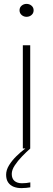

<svg xmlns="http://www.w3.org/2000/svg" viewBox="-20 -764 273 988"><path d="M97.5 0V-531H135.5V0ZM136 174.5V200Q127 201.5 114.2 202.8Q101.5 204 90 204Q68 204 50.2 197Q32.5 190 22 174.8Q11.5 159.5 11.5 135Q11.5 111 26.5 86.5Q41.5 62 64.5 39.5Q87.5 17 110.5 0H136Q116 17.5 93.8 40.5Q71.5 63.5 56 87Q40.5 110.5 40.5 131Q40.5 155 54.5 167Q68.5 179 93 179Q103.5 179 115.5 177.8Q127.5 176.5 136 174.5ZM116.5 -677.5Q102 -677.5 91.2 -687Q80.5 -696.5 80.5 -711Q80.5 -725.5 91.2 -734.8Q102 -744 116.5 -744Q131.5 -744 142.2 -734.8Q153 -725.5 153 -711Q153 -696 142.2 -686.8Q131.5 -677.5 116.5 -677.5Z"/></svg>

Font: Epilogue ExtraLight
Style: Regular
Weight: 250
Designer: Tyler Finck
Foundry: Etcetera Type Co
Version: Version 2.112